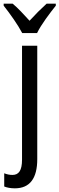

<svg xmlns="http://www.w3.org/2000/svg" viewBox="-49 -786 324 1046"><path d="M72 -606H153C175 -652 223 -715 255 -755V-766H205C171 -735 147 -711 112 -673C81 -707 48 -743 20 -766H-29V-755C6 -711 49 -650 72 -606ZM32 240C114 240 154 185 154 81V-537H71V84C71 143 53 167 19 167C3 167 -11 164 -26 158V230C-12 236 9 240 32 240Z"/></svg>

Font: Noto Sans Condensed
Style: Regular
Weight: 400
Width: 3
Designer: Monotype Design Team
Foundry: Monotype Imaging Inc.
Version: Version 2.013